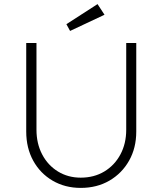

<svg xmlns="http://www.w3.org/2000/svg" viewBox="-20 -910 793 937"><path d="M374 7Q297 7 236.5 -28.5Q176 -64 142 -126Q108 -188 108 -268V-700H158V-277Q158 -209 186 -156Q214 -103 263 -73Q312 -43 374 -43Q439 -43 489 -73Q539 -103 567.5 -156Q596 -209 596 -277V-700H645V-268Q645 -188 610 -126Q575 -64 514 -28.5Q453 7 374 7ZM322 -759 304 -792 456 -890 490 -838Z"/></svg>

Font: Lexend ExtraLight
Style: Regular
Weight: 200
Designer: Bonnie Shaver-Troup, Thomas Jockin
Foundry: Lexend
Version: Version 1.007; ttfautohint (v1.8.3)